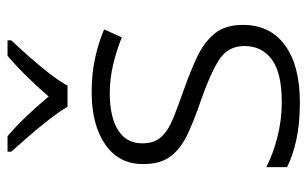

<svg xmlns="http://www.w3.org/2000/svg" viewBox="-173 -632 815 509"><g transform="rotate(-90 234.5 -377.5)"><path d="M423 -141Q423 -69 369 -29.5Q315 10 217 10Q161 10 118 0.5Q75 -9 46 -24V-79Q81 -61 126 -49.5Q171 -38 218 -38Q296 -38 331.5 -64.5Q367 -91 367 -137Q367 -181 330 -204.5Q293 -228 221 -253Q171 -270 133.5 -287.5Q96 -305 75 -332Q54 -359 54 -406Q54 -470 106 -506Q158 -542 245 -542Q293 -542 334.5 -533Q376 -524 411 -509L390 -462Q359 -475 320 -484.5Q281 -494 242 -494Q179 -494 144 -472Q109 -450 109 -408Q109 -376 126 -357.5Q143 -339 175 -326Q207 -313 253 -297Q301 -280 339 -262Q377 -244 400 -216Q423 -188 423 -141ZM206 -606Q193 -628 172 -655Q151 -682 128 -708.5Q105 -735 87 -755V-765H128Q155 -742 182.5 -713Q210 -684 233 -656Q257 -684 285.5 -713Q314 -742 341 -765H382V-755Q363 -735 339.5 -708.5Q316 -682 295 -655Q274 -628 262 -606Z"/></g></svg>

Font: Noto Sans Arabic UI Lt
Style: Regular
Weight: 300
Designer: Monotype Design Team, Nadine Chahine and Nizar Qandah
Foundry: Monotype Imaging Inc.
Version: Version 2.010; ttfautohint (v1.8.4.7-5d5b)